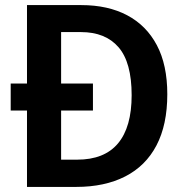

<svg xmlns="http://www.w3.org/2000/svg" viewBox="-20 -734 731 754"><path d="M299 -714Q404 -714 479.5 -674Q555 -634 596 -556.5Q637 -479 637 -364Q637 -244 594.5 -163Q552 -82 471.5 -41Q391 0 280 0H86V-300H22V-406H86V-714ZM298 -608H220V-406H345V-300H220V-107H283Q390 -107 443.5 -171Q497 -235 497 -360Q497 -489 445.5 -548.5Q394 -608 298 -608Z"/></svg>

Font: Noto Sans Display SemiBold
Style: Regular
Weight: 600
Designer: Monotype Design Team
Foundry: Monotype Imaging Inc.
Version: Version 2.003